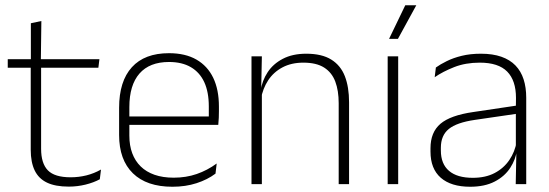

<svg xmlns="http://www.w3.org/2000/svg" viewBox="-20 -701 2092 731"><path d="M242 9.5Q190.5 9.5 158.8 -5.8Q127 -21 112 -52.2Q97 -83.5 97 -130.5V-459H136.5V-134.5Q136.5 -79 162.2 -52.5Q188 -26 249 -26Q279.5 -26 308.8 -33.2Q338 -40.5 364.5 -55.5L360 -18.5Q337 -6 305.8 1.8Q274.5 9.5 242 9.5ZM9.5 -443V-475.5H358.5L354.5 -443ZM97.5 -469.5V-612.5L137.5 -621L135.5 -469.5Z M636.5 10Q538.5 10 486 -41.2Q433.5 -92.5 433.5 -187V-290.5Q433.5 -391.5 482 -445Q530.5 -498.5 623.5 -498.5Q685.5 -498.5 727.8 -474.2Q770 -450 791.8 -404.8Q813.5 -359.5 813.5 -295.5V-278Q813.5 -265.5 813 -252.8Q812.5 -240 811 -225.5H774.5Q775 -245.5 775 -263.2Q775 -281 775 -296Q775 -350.5 757.8 -388Q740.5 -425.5 706.8 -445.2Q673 -465 623.5 -465Q549.5 -465 511 -421Q472.5 -377 472.5 -293V-245V-239V-184.5Q472.5 -147 483.5 -117.5Q494.5 -88 515.8 -67.2Q537 -46.5 568.5 -35.5Q600 -24.5 641.5 -24.5Q688.5 -24.5 729 -38.5Q769.5 -52.5 805 -78.5L800.5 -40Q770 -17 728.2 -3.5Q686.5 10 636.5 10ZM453.5 -225.5V-257.5H801V-225.5Z M1269.5 0V-308Q1269.5 -356 1256.5 -390.5Q1243.5 -425 1214 -443.8Q1184.5 -462.5 1135 -462.5Q1089.5 -462.5 1055.5 -444.5Q1021.5 -426.5 1001 -395.2Q980.5 -364 973.5 -324L962.5 -356H972.5Q978 -394 999 -426Q1020 -458 1057 -477.2Q1094 -496.5 1146 -496.5Q1205.5 -496.5 1241.2 -474.2Q1277 -452 1293 -410.8Q1309 -369.5 1309 -311.5V0ZM937.5 0V-486.5H977L974.5 -362.5L977 -361V0Z M1456 0V-486.5H1496V0ZM1523 -681H1565L1495 -553H1461.5V-553.5Z M1943.5 0 1946 -125 1944 -131.5V-290L1944.5 -328Q1944.5 -394.5 1911 -428.5Q1877.5 -462.5 1806.5 -462.5Q1752.5 -462.5 1709.2 -445.5Q1666 -428.5 1635 -407L1639.5 -444Q1656 -456 1680.8 -468.2Q1705.5 -480.5 1738 -488.5Q1770.5 -496.5 1811 -496.5Q1856 -496.5 1888.8 -485Q1921.5 -473.5 1942.5 -451.8Q1963.5 -430 1973.5 -399Q1983.5 -368 1983.5 -328.5V0ZM1770 10Q1697.5 10 1658.2 -24.2Q1619 -58.5 1619 -124V-136.5Q1619 -197.5 1657 -229.8Q1695 -262 1782 -274.5L1953.5 -300L1955.5 -269L1787.5 -244.5Q1719 -234.5 1688.8 -210Q1658.5 -185.5 1658.5 -138.5V-128Q1658.5 -77 1689.5 -50.5Q1720.5 -24 1780 -24Q1828.5 -24 1863.2 -42.2Q1898 -60.5 1919.2 -91.8Q1940.5 -123 1947 -162L1957.5 -131H1948.5Q1943.5 -94 1922.5 -61.8Q1901.5 -29.5 1863.5 -9.8Q1825.5 10 1770 10Z"/></svg>

Font: Anek Latin ExtraLight
Style: Regular
Weight: 250
Designer: Yesha Goshar
Foundry: Ek Type
Version: Version 1.003